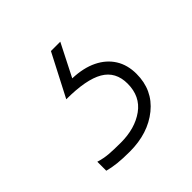

<svg xmlns="http://www.w3.org/2000/svg" viewBox="-85 -61 363 363"><g transform="rotate(-45 96.5 120.0)"><path d="M180 145Q180 188 148 214Q116 240 67 240Q48 240 34.5 238.5Q21 237 10 234V210Q23 214 35.5 215Q48 216 67 216Q105 216 130 198Q155 180 155 146Q155 114 130 99.5Q105 85 52 85L96 0H121L88 65Q117 66 137.5 76Q158 86 169 103.5Q180 121 180 145Z"/></g></svg>

Font: Noto Sans Cham Thin
Style: Regular
Weight: 250
Version: Version 2.002